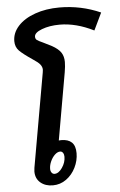

<svg xmlns="http://www.w3.org/2000/svg" viewBox="-64 -1034 677 1087"><g transform="rotate(-5 274.5 -490.0)"><path d="M164 -837Q164 -825 172 -818.5Q180 -812 207 -800L255 -776Q291 -756 305.5 -734Q320 -712 320 -680Q320 -656 314 -621L247 -240Q252 -241 261 -241Q300 -241 320.5 -221.5Q341 -202 341 -160Q341 -118 321.5 -78.5Q302 -39 268 -14.5Q234 10 192 10Q149 10 121.5 -13.5Q94 -37 94 -77Q94 -84 96 -98L190 -631Q192 -643 192 -647Q192 -663 181 -677Q170 -691 142 -709Q87 -746 66 -767.5Q45 -789 45 -822Q45 -869 80 -907.5Q115 -946 177 -968Q239 -990 316 -990Q438 -990 549 -941L502 -843Q402 -893 309 -893Q251 -893 207.5 -876.5Q164 -860 164 -837ZM249 -177Q234 -177 219 -163Q204 -149 194 -127Q184 -105 184 -84Q184 -71 190.5 -62.5Q197 -54 207 -54Q230 -54 250.5 -83.5Q271 -113 271 -146Q271 -159 265 -168Q259 -177 249 -177Z"/></g></svg>

Font: KoHo
Style: Bold Italic
Weight: 700
Italic angle: -10°
Version: Version 1.000; ttfautohint (v1.6)